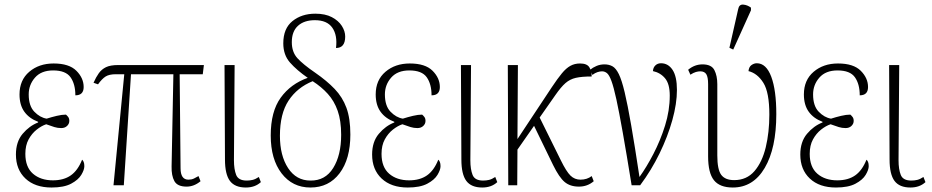

<svg xmlns="http://www.w3.org/2000/svg" viewBox="-20 -826 4153 856"><path d="M210 10Q136 10 93.5 -30Q51 -70 51 -137Q51 -194 81 -229.5Q111 -265 150 -280V-283Q110 -298 88.5 -328Q67 -358 67 -405Q67 -469 110.5 -506Q154 -543 219 -543Q288 -543 320.5 -510.5Q353 -478 353 -438Q353 -401 316 -401Q316 -451 294.5 -481.5Q273 -512 217 -512Q164 -512 136 -480Q108 -448 108 -405Q108 -354 133 -328Q158 -302 188 -297Q210 -304 233 -309.5Q256 -315 274 -315Q279 -311 284 -304.5Q289 -298 289 -287Q289 -274 279 -264.5Q269 -255 253 -255Q237 -255 222.5 -259.5Q208 -264 186 -272Q165 -265 143.5 -248Q122 -231 107.5 -204.5Q93 -178 93 -140Q93 -81 127 -51.5Q161 -22 216 -22Q264 -22 295.5 -44Q327 -66 346 -114Q350 -111 353 -104Q356 -97 356 -85Q356 -69 342.5 -46.5Q329 -24 297 -7Q265 10 210 10Z M486 0 534 -495H496Q467 -495 451 -485Q435 -475 417 -450L397 -457Q408 -482 420.5 -499.5Q433 -517 452.5 -526.5Q472 -536 507 -536H889L884 -495H781L785 -76Q785 -25 820 -25Q834 -25 844.5 -30Q855 -35 865 -41L874 -18Q845 6 812 6Q771 6 757.5 -18.5Q744 -43 745 -84L753 -495H564L532 0Z M1076 10Q1027 10 1005 -19.5Q983 -49 983 -115L981 -536H1026L1023 -112Q1023 -71 1033 -46Q1043 -21 1080 -21Q1094 -21 1106.5 -24Q1119 -27 1134 -37L1143 -14Q1117 10 1076 10Z M1364 10Q1284 10 1235.5 -53Q1187 -116 1187 -222Q1187 -329 1231.5 -390.5Q1276 -452 1352 -479Q1303 -513 1273 -547Q1243 -581 1243 -633Q1243 -699 1284 -732Q1325 -765 1386 -765Q1430 -765 1459.5 -749.5Q1489 -734 1504 -710.5Q1519 -687 1519 -663Q1519 -612 1478 -612Q1485 -669 1461.5 -702.5Q1438 -736 1384 -736Q1336 -736 1308.5 -711Q1281 -686 1281 -638Q1281 -594 1306 -566.5Q1331 -539 1385 -502Q1437 -466 1472 -429.5Q1507 -393 1524.5 -345.5Q1542 -298 1542 -226Q1542 -117 1494 -53.5Q1446 10 1364 10ZM1364 -21Q1430 -20 1465.5 -77Q1501 -134 1501 -225Q1501 -288 1485.5 -332Q1470 -376 1441.5 -407.5Q1413 -439 1374 -464Q1305 -436 1266.5 -377.5Q1228 -319 1228 -221Q1228 -132 1264.5 -76.5Q1301 -21 1364 -21Z M1798 10Q1724 10 1681.5 -30Q1639 -70 1639 -137Q1639 -194 1669 -229.5Q1699 -265 1738 -280V-283Q1698 -298 1676.5 -328Q1655 -358 1655 -405Q1655 -469 1698.5 -506Q1742 -543 1807 -543Q1876 -543 1908.5 -510.5Q1941 -478 1941 -438Q1941 -401 1904 -401Q1904 -451 1882.5 -481.5Q1861 -512 1805 -512Q1752 -512 1724 -480Q1696 -448 1696 -405Q1696 -354 1721 -328Q1746 -302 1776 -297Q1798 -304 1821 -309.5Q1844 -315 1862 -315Q1867 -311 1872 -304.5Q1877 -298 1877 -287Q1877 -274 1867 -264.5Q1857 -255 1841 -255Q1825 -255 1810.5 -259.5Q1796 -264 1774 -272Q1753 -265 1731.5 -248Q1710 -231 1695.5 -204.5Q1681 -178 1681 -140Q1681 -81 1715 -51.5Q1749 -22 1804 -22Q1852 -22 1883.5 -44Q1915 -66 1934 -114Q1938 -111 1941 -104Q1944 -97 1944 -85Q1944 -69 1930.5 -46.5Q1917 -24 1885 -7Q1853 10 1798 10Z M2130 10Q2081 10 2059 -19.5Q2037 -49 2037 -115L2035 -536H2080L2077 -112Q2077 -71 2087 -46Q2097 -21 2134 -21Q2148 -21 2160.5 -24Q2173 -27 2188 -37L2197 -14Q2171 10 2130 10Z M2246 0 2244 -536H2289L2287 -206L2440 -437Q2466 -476 2485 -499Q2504 -522 2523 -532.5Q2542 -543 2566 -543Q2597 -543 2607.5 -526Q2618 -509 2618 -485Q2574 -485 2547.5 -479Q2521 -473 2501 -455.5Q2481 -438 2456 -402L2386 -302L2480 -112Q2505 -61 2523.5 -43Q2542 -25 2568 -25Q2597 -25 2618 -41L2627 -18Q2599 6 2561 6Q2522 6 2497.5 -14.5Q2473 -35 2446 -90L2361 -265L2287 -159L2286 0Z M2796 0Q2773 -142 2756.5 -235Q2740 -328 2728 -383Q2716 -438 2706 -465Q2696 -492 2686 -500Q2676 -508 2664 -508Q2655 -508 2644 -504.5Q2633 -501 2621 -492L2611 -515Q2623 -525 2639.5 -532Q2656 -539 2675 -539Q2695 -539 2710.5 -530.5Q2726 -522 2739 -495.5Q2752 -469 2765 -414.5Q2778 -360 2794 -268Q2810 -176 2831 -37Q2862 -80 2893 -139.5Q2924 -199 2945 -266Q2966 -333 2966 -400Q2966 -452 2945 -477Q2924 -502 2891 -509Q2892 -525 2902 -534.5Q2912 -544 2927 -544Q2959 -544 2978.5 -514.5Q2998 -485 2998 -425Q2998 -364 2977.5 -290.5Q2957 -217 2920.5 -142Q2884 -67 2834 0Z M3247 10Q3189 10 3163 -22.5Q3137 -55 3137 -129V-451Q3137 -482 3129 -495Q3121 -508 3102 -508Q3093 -508 3082.5 -505Q3072 -502 3058 -493L3048 -515Q3077 -539 3112 -539Q3152 -539 3165 -513.5Q3178 -488 3178 -451V-133Q3178 -70 3195.5 -46.5Q3213 -23 3253 -23Q3309 -23 3343.5 -63Q3378 -103 3394 -169.5Q3410 -236 3410 -315Q3410 -414 3383.5 -456.5Q3357 -499 3317 -509Q3319 -528 3330.5 -536Q3342 -544 3354 -544Q3396 -544 3418.5 -484Q3441 -424 3441 -317Q3441 -165 3389.5 -77.5Q3338 10 3247 10ZM3249 -605 3232 -613 3271 -785Q3275 -807 3293.5 -805.5Q3312 -804 3328 -792V-780Z M3707 10Q3633 10 3590.5 -30Q3548 -70 3548 -137Q3548 -194 3578 -229.5Q3608 -265 3647 -280V-283Q3607 -298 3585.5 -328Q3564 -358 3564 -405Q3564 -469 3607.5 -506Q3651 -543 3716 -543Q3785 -543 3817.5 -510.5Q3850 -478 3850 -438Q3850 -401 3813 -401Q3813 -451 3791.5 -481.5Q3770 -512 3714 -512Q3661 -512 3633 -480Q3605 -448 3605 -405Q3605 -354 3630 -328Q3655 -302 3685 -297Q3707 -304 3730 -309.5Q3753 -315 3771 -315Q3776 -311 3781 -304.5Q3786 -298 3786 -287Q3786 -274 3776 -264.5Q3766 -255 3750 -255Q3734 -255 3719.5 -259.5Q3705 -264 3683 -272Q3662 -265 3640.5 -248Q3619 -231 3604.5 -204.5Q3590 -178 3590 -140Q3590 -81 3624 -51.5Q3658 -22 3713 -22Q3761 -22 3792.5 -44Q3824 -66 3843 -114Q3847 -111 3850 -104Q3853 -97 3853 -85Q3853 -69 3839.5 -46.5Q3826 -24 3794 -7Q3762 10 3707 10Z M4039 10Q3990 10 3968 -19.5Q3946 -49 3946 -115L3944 -536H3989L3986 -112Q3986 -71 3996 -46Q4006 -21 4043 -21Q4057 -21 4069.5 -24Q4082 -27 4097 -37L4106 -14Q4080 10 4039 10Z"/></svg>

Font: Noto Serif Condensed ExtraLight
Style: Regular
Weight: 200
Width: 3
Designer: Monotype Design Team
Foundry: Monotype Imaging Inc.
Version: Version 2.013; ttfautohint (v1.8.4.7-5d5b)